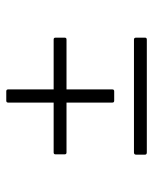

<svg xmlns="http://www.w3.org/2000/svg" viewBox="42 -607 488 612"><g transform="rotate(-90 286.0 -301.0)"><path d="M271 -181Q265 -181 265 -187V-333H106Q100 -333 100 -339V-368Q100 -374 106 -374H265V-519Q265 -525 271 -525H301Q307 -525 307 -519V-374H466Q472 -374 472 -368V-339Q472 -333 466 -333H307V-187Q307 -181 301 -181ZM106 -77Q99 -77 99 -83V-111Q99 -118 106 -118H466Q472 -118 472 -111V-83Q472 -77 466 -77Z"/></g></svg>

Font: Sofia Sans Semi Condensed Light
Style: Regular
Weight: 300
Designer: Botio Nikoltchev, Ani Petrova
Foundry: lettersoup
Version: Version 4.100; ttfautohint (v1.8.4.7-5d5b)